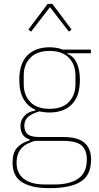

<svg xmlns="http://www.w3.org/2000/svg" viewBox="-20 -763 514 995"><path d="M452 64Q452 144 399 178Q346 212 236 212Q184 212 148 203Q112 194 89 177.5Q66 161 55.5 136.5Q45 112 45 80Q45 29 68 3Q91 -23 133 -35V-41Q110 -47 98 -65.5Q86 -84 86 -110Q86 -142 108.5 -164.5Q131 -187 162 -189V-195Q123 -212 101.5 -250.5Q80 -289 80 -349Q80 -434 122 -476Q164 -518 237 -518Q275 -518 305 -506H451V-487H329V-483Q358 -475 376 -440Q394 -405 394 -349Q394 -264 352 -222Q310 -180 237 -180Q209 -180 185 -186Q146 -175 126 -157.5Q106 -140 106 -111Q106 -82 123.5 -67.5Q141 -53 184 -53H306Q384 -53 418 -23Q452 7 452 64ZM237 -199Q303 -199 337 -234.5Q371 -270 371 -326V-372Q371 -428 337 -463.5Q303 -499 237 -499Q171 -499 137 -463.5Q103 -428 103 -372V-326Q103 -270 137 -234.5Q171 -199 237 -199ZM430 64Q430 15 403 -9Q376 -33 304 -33H161Q140 -27 123 -18.5Q106 -10 93 3.5Q80 17 73 35.5Q66 54 66 81Q66 135 104 164Q142 193 212 193H261Q343 193 386.5 162Q430 131 430 64ZM251 -743 351 -610 337 -599 239 -726 141 -599 127 -610 227 -743Z"/></svg>

Font: IBM Plex Sans Cond Thin
Style: Regular
Weight: 100
Width: 3
Designer: Mike Abbink, Paul van der Laan, Pieter van Rosmalen
Foundry: Bold Monday
Version: Version 1.3